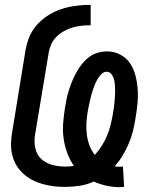

<svg xmlns="http://www.w3.org/2000/svg" viewBox="-20 -763 640 792"><path d="M474 9Q446 9 419 3Q392 -3 367 -14Q338 -1 307.5 3.5Q277 8 247 8Q223 8 199.5 5Q176 2 153.5 -4.5Q131 -11 111.5 -21.5Q92 -32 75.5 -47Q59 -62 47.5 -81.5Q36 -101 30.5 -123.5Q25 -146 25.5 -170Q26 -194 30 -217L86 -560Q90 -581 97.5 -602Q105 -623 118 -642Q131 -661 148 -676.5Q165 -692 184.5 -703.5Q204 -715 225.5 -723Q247 -731 268 -735Q289 -739 310.5 -741Q332 -743 354 -743V-659Q336 -659 317.5 -657Q299 -655 281 -650Q263 -645 245.5 -635.5Q228 -626 214 -612.5Q200 -599 192 -581.5Q184 -564 181 -546L124 -204Q120 -177 126 -150.5Q132 -124 150.5 -107Q169 -90 195 -83Q221 -76 248 -76Q257 -76 266.5 -76.5Q276 -77 285 -79Q268 -103 257.5 -131.5Q247 -160 242.5 -191Q238 -222 240.5 -254Q243 -286 248 -318Q251 -337 255 -356Q259 -375 265 -393.5Q271 -412 278.5 -430Q286 -448 296 -466Q306 -484 319 -500Q332 -516 348 -528Q364 -540 383.5 -545.5Q403 -551 422 -551Q451 -551 476.5 -537.5Q502 -524 517 -501Q532 -478 539 -450.5Q546 -423 548 -393.5Q550 -364 547 -334.5Q544 -305 539 -276Q535 -249 528.5 -223Q522 -197 511.5 -172Q501 -147 486.5 -122.5Q472 -98 453 -77Q458 -76 464 -75.5Q470 -75 476 -75Q479 -75 481.5 -75.5Q484 -76 487 -76L492 8Q488 8 483 8.5Q478 9 474 9ZM371 -124Q387 -141 399.5 -161Q412 -181 421 -202Q430 -223 435.5 -245Q441 -267 445 -289Q447 -302 449 -314Q451 -326 452 -338.5Q453 -351 454 -363.5Q455 -376 455 -388.5Q455 -401 454 -413Q453 -425 450 -436.5Q447 -448 439.5 -457.5Q432 -467 420 -467Q408 -467 399 -458Q390 -449 383.5 -438.5Q377 -428 372.5 -417Q368 -406 364 -395Q360 -384 357 -372.5Q354 -361 351.5 -349.5Q349 -338 346.5 -326.5Q344 -315 342 -304Q338 -280 336.5 -256Q335 -232 338 -208.5Q341 -185 349 -163.5Q357 -142 371 -124Z"/></svg>

Font: Iosevka Slab Medium Extended
Style: Italic
Weight: 500
Width: 7
Italic angle: -9°
Monospace: yes
Designer: Belleve Invis
Foundry: Belleve Invis
Version: Version 11.1.0; ttfautohint (v1.8.3)